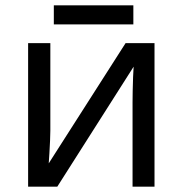

<svg xmlns="http://www.w3.org/2000/svg" viewBox="-20 -697 683 717"><path d="M168 -536V-209Q168 -197 167 -173Q166 -149 164.5 -125Q163 -101 162 -87L449 -536H557V0H475V-316Q475 -332 475.5 -358Q476 -384 477 -409.5Q478 -435 479 -448L194 0H85V-536ZM478 -677V-606H181V-677Z"/></svg>

Font: Noto IKEA Simplified Chinese
Style: Regular
Weight: 400
Designer: Monotype Design Team
Foundry: Monotype Imaging Inc.
Version: Version 1.100